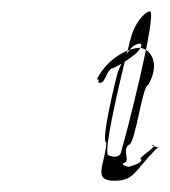

<svg xmlns="http://www.w3.org/2000/svg" viewBox="-20 -547 302 341"><path d="M152 -406C162 -406 148 -400 158 -400C168 -400 170 -426 181 -426C198 -434 219 -448 227 -458C234 -468 232 -472 222 -468C210 -464 196 -437 189 -418C186 -408 158 -294 169 -294C167 -256 143 -226 183 -226C219 -226 217 -242 259 -284C270 -284 242 -289 252 -289C263 -289 220 -264 231 -264C233 -255 202 -250 208 -250C214 -250 190 -254 201 -258C212 -262 196 -280 209 -290C220 -290 233 -396 243 -396C266 -434 247 -462 227 -462C213 -462 173 -448 152 -406ZM214 -485C220 -504 234 -524 246 -527C261 -527 201 -295 196 -281C195 -269 186 -266 173 -271C159 -271 209 -470 214 -485Z"/></svg>

Font: Zinc
Style: Obl
Weight: 400
Version: Version 1